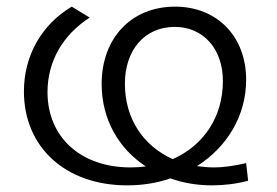

<svg xmlns="http://www.w3.org/2000/svg" viewBox="-20 -552 834 578"><path d="M363 6C409 6 453 -1 493 -15C532 -1 574 6 618 6C653 6 690 2 727 -8L721 -61C687 -53 654 -48 622 -48C605 -48 589 -50 573 -52C663 -109 721 -203 721 -312C721 -442 634 -532 507 -532C375 -532 286 -437 286 -299C286 -192 338 -104 419 -51C404 -49 389 -48 373 -48C223 -48 123 -139 123 -275C123 -367 169 -447 250 -499L196 -532C105 -478 52 -384 52 -277C52 -108 178 6 363 6ZM356 -300C356 -402 416 -471 506 -471C592 -471 651 -405 651 -308C651 -200 593 -114 500 -73C413 -112 356 -193 356 -300Z"/></svg>

Font: Chess Sans
Style: Regular
Weight: 400
Designer: Wolf Bōese
Foundry: Wolf Bōese
Version: Version 7.223;Glyphs 3.3 (3306)